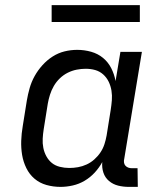

<svg xmlns="http://www.w3.org/2000/svg" viewBox="-20 -723 640 751"><path d="M217 8Q188 8 161.5 0.5Q135 -7 115 -24Q95 -41 83 -65.5Q71 -90 66.5 -117Q62 -144 63 -172.5Q64 -201 69 -230L85 -330Q89 -354 96 -378.5Q103 -403 115.5 -425.5Q128 -448 146 -468Q164 -488 186 -502Q208 -516 232.5 -522Q257 -528 282 -528Q310 -528 336.5 -520.5Q363 -513 383 -496.5Q403 -480 415 -456.5Q427 -433 432 -406L451 -520H535L466 -102Q464 -95 465 -87.5Q466 -80 470.5 -75Q475 -70 481.5 -67.5Q488 -65 496 -65H518L519 8H484Q462 8 442 3Q422 -2 406.5 -15Q391 -28 384.5 -47.5Q378 -67 380 -89Q368 -67 350.5 -48Q333 -29 311 -16Q289 -3 264.5 2.5Q240 8 217 8ZM251 -66Q268 -66 285 -69Q302 -72 318.5 -79.5Q335 -87 349 -99.5Q363 -112 373 -127Q383 -142 388.5 -159Q394 -176 397 -193L413 -293Q416 -312 417.5 -331Q419 -350 416 -368.5Q413 -387 405 -403.5Q397 -420 383.5 -432Q370 -444 352.5 -449Q335 -454 315 -454Q298 -454 280 -450.5Q262 -447 245 -438.5Q228 -430 214 -416.5Q200 -403 190.5 -386.5Q181 -370 175.5 -352.5Q170 -335 167 -318L151 -218Q148 -199 147 -180.5Q146 -162 149.5 -144.5Q153 -127 161.5 -111.5Q170 -96 183 -85.5Q196 -75 214 -70.5Q232 -66 251 -66ZM527 -637H182V-703H527Z"/></svg>

Font: Iosevka HT Extended
Style: Italic
Weight: 400
Width: 7
Italic angle: -9°
Monospace: yes
Designer: Belleve Invis
Foundry: Belleve Invis
Version: Version 32.3.0; ttfautohint (v1.8.4)